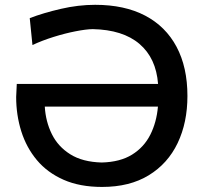

<svg xmlns="http://www.w3.org/2000/svg" viewBox="-20 -746 825 778"><path d="M393.5 11.5Q303.5 11.5 237.8 -17.5Q172 -46.5 129.5 -97.2Q87 -148 66.2 -214Q45.5 -280 45.5 -353L48 -406H620.5Q612.5 -510.5 545.2 -568Q478 -625.5 355.5 -628Q328.5 -627.5 286.2 -619.2Q244 -611 197.5 -596.5Q151 -582 111.5 -563.5L100.5 -672.5Q155 -693.5 226.2 -710Q297.5 -726.5 365.5 -726.5Q484.5 -726.5 568 -682.8Q651.5 -639 695.5 -556.2Q739.5 -473.5 739.5 -357Q739.5 -249.5 699.8 -166.2Q660 -83 582.8 -35.8Q505.5 11.5 393.5 11.5ZM392.5 -87.5Q467 -89.5 515.2 -119.5Q563.5 -149.5 589 -200Q614.5 -250.5 620 -314H161.5Q165 -253.5 190 -202.8Q215 -152 264.8 -120.8Q314.5 -89.5 392.5 -87.5Z"/></svg>

Font: Commissioner Flair Medium
Style: Regular
Weight: 500
Designer: Kostas Bartsokas
Foundry: Kostas Bartsokas
Version: Version 1.000; ttfautohint (v1.8.3)